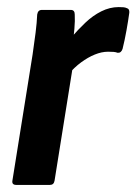

<svg xmlns="http://www.w3.org/2000/svg" viewBox="-20 -522 385 542"><path d="M26 0Q13 0 15 -12L72 -368Q77 -402 80.5 -430Q84 -458 85 -481Q87 -494 98 -494H180Q191 -494 191 -481Q192 -464 190 -440.5Q188 -417 185 -398L190 -362L134 -12Q132 0 121 0ZM173 -312 181 -416Q200 -438 221 -458Q242 -478 266 -490Q290 -502 315 -502Q323 -502 328.5 -501.5Q334 -501 338 -499Q346 -497 345 -486Q342 -464 337 -436Q332 -408 326 -384Q322 -372 312 -373Q307 -375 300.5 -375.5Q294 -376 285 -376Q267 -376 247.5 -368Q228 -360 209 -346Q190 -332 173 -312Z"/></svg>

Font: Sofia Sans Condensed ExtraBold
Style: Italic
Weight: 800
Italic angle: -9°
Version: Version 4.100